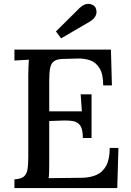

<svg xmlns="http://www.w3.org/2000/svg" viewBox="-20 -951 663 971"><path d="M399 -253Q399 -296 386.5 -315Q374 -334 349 -338.5Q324 -343 287 -341L229 -339V-131Q229 -104 228.5 -83.5Q228 -63 226 -50L398 -52Q437 -53 468 -66.5Q499 -80 517 -113Q535 -146 535 -203H579L573 0H53V-44Q86 -46 100.5 -58Q115 -70 119 -94Q123 -118 123 -155V-571Q123 -593 124 -613.5Q125 -634 126 -649Q109 -648 89 -647Q69 -646 53 -645V-700H541L546 -519H502Q502 -576 483.5 -606Q465 -636 435.5 -646Q406 -656 372 -655L302 -653Q271 -653 255 -642.5Q239 -632 234 -608.5Q229 -585 229 -545V-388H394L388 -474H443V-253ZM289 -757 263 -792 384 -912Q402 -928 417.5 -930.5Q433 -933 444.5 -928Q456 -923 461 -916Q467 -907 468 -894Q469 -881 461.5 -867.5Q454 -854 433 -841Z"/></svg>

Font: Lora Medium
Style: Regular
Weight: 500
Designer: Olga Karpushina, Alexei Vanyashin (Cyrillic)
Foundry: Cyreal
Version: Version 3.004